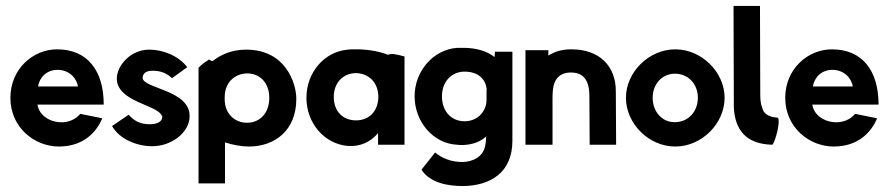

<svg xmlns="http://www.w3.org/2000/svg" viewBox="-20 -487 2994 646"><path d="M15 -158C15 -57 97 6 178 6C263 6 306 -45 324 -89L250 -104C234 -84 206 -73 178 -76C142 -79 111 -102 106 -135H329C329 -250 274 -321 172 -321C91 -321 15 -255 15 -158ZM108 -196C113 -227 137 -252 174 -252C213 -252 239 -223 242 -196Z M357 -63C381 -20 439 5 492 5C558 5 618 -42 618 -96C619 -185 460 -189 460 -225C460 -238 469 -249 493 -249C518 -249 538 -243 559 -224L610 -261C581 -299 529 -320 482 -320C420 -320 373 -267 373 -222C374 -144 511 -134 524 -98C526 -97 526 -96 526 -94C526 -80 513 -69 483 -69C454 -69 432 -79 413 -101Z M648 130H737V-8C764 1 793 6 818 6C903 6 977 -47 977 -154C977 -206 942 -320 808 -320C758 -320 722 -302 696 -282C688 -280 684 -291 681 -285C668 -277 656 -268 648 -259ZM736 -153V-160C736 -209 769 -239 811 -240C856 -240 886 -207 886 -158C886 -107 855 -74 811 -74C770 -74 736 -104 736 -153Z M1011 -158C1011 -74 1070 -3 1150 4C1194 7 1227 -10 1252 -39V0H1341V-297C1330 -300 1318 -303 1305 -305C1301 -306 1293 -305 1284 -303C1250 -317 1203 -322 1171 -321C1163 -321 1156 -321 1150 -320C1070 -313 1011 -242 1011 -158ZM1103 -161C1103 -209 1135 -241 1178 -241C1221 -240 1253 -209 1253 -161V-160C1252 -113 1222 -82 1178 -82C1133 -82 1103 -113 1103 -161Z M1375 -163C1375 -78 1437 -4 1518 0C1524 1 1531 1 1537 1C1568 0 1595 -9 1616 -28C1615 -18 1615 -9 1613 0C1607 42 1569 57 1538 58C1498 59 1465 44 1444 26L1398 84C1427 128 1485 139 1538 139C1628 138 1704 95 1704 -13V-313H1645C1645 -311 1645 -302 1644 -295C1616 -317 1580 -325 1545 -326H1518C1437 -320 1375 -247 1375 -163ZM1467 -163C1467 -213 1500 -246 1543 -246C1588 -246 1612 -222 1617 -191C1618 -188 1617 -185 1617 -182V-161C1617 -153 1617 -145 1616 -138C1608 -101 1579 -79 1543 -79C1498 -79 1467 -113 1467 -163Z M1748 0H1839V-152C1839 -162 1839 -172 1840 -181C1843 -222 1864 -243 1901 -243C1943 -243 1963 -217 1963 -164L1964 0H2053L2052 -178C2053 -266 1995 -322 1901 -321C1870 -321 1845 -313 1825 -300V-318H1748Z M2086 -158C2086 -72 2162 6 2252 6C2342 6 2418 -72 2418 -158C2418 -243 2342 -321 2252 -321C2163 -321 2086 -244 2086 -158ZM2176 -158C2176 -205 2208 -239 2251 -239C2295 -239 2328 -205 2328 -158C2328 -111 2295 -76 2251 -76C2208 -75 2176 -111 2176 -158Z M2448 -467 2449 -156V-128C2452 -50 2490 -2 2579 0C2589 -12 2607 -79 2597 -91C2584 -92 2552 -95 2545 -123C2541 -133 2538 -147 2538 -164L2537 -467Z M2622 -158C2622 -57 2704 6 2785 6C2870 6 2913 -45 2931 -89L2857 -104C2841 -84 2813 -73 2785 -76C2749 -79 2718 -102 2713 -135H2936C2936 -250 2881 -321 2779 -321C2698 -321 2622 -255 2622 -158ZM2715 -196C2720 -227 2744 -252 2781 -252C2820 -252 2846 -223 2849 -196Z"/></svg>

Font: Rabbid Highway Sign II Hop
Style: Regular
Weight: 400
Foundry: Cannot Into Space Fonts
Version: Version 0.277